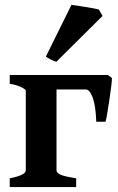

<svg xmlns="http://www.w3.org/2000/svg" viewBox="-20 -758 480 778"><path d="M407.7 -264.6H370.1Q367.7 -330.6 355.5 -363Q343.3 -395.5 327.6 -395.5H151.4L163.1 -454.1H417L433.6 -441.9Q433.6 -432.1 430.7 -407.7Q427.7 -383.3 423.3 -354Q418.9 -324.7 414.8 -299.8Q410.6 -274.9 407.7 -264.6ZM19.5 0V-35.6Q46.9 -40.5 65.7 -48.8Q84.5 -57.1 84.5 -67.4V-391.1Q84.5 -395.5 66.7 -404.5Q48.8 -413.6 19.5 -418.5V-454.1H263.2V-423.8Q209 -416.5 209 -409.7V-67.4Q209 -58.1 224.6 -50.5Q240.2 -43 288.6 -35.6V0ZM208.5 -507.8Q199.7 -509.3 185.5 -516.8Q171.4 -524.4 166 -528.8L269.5 -738.3Q274.9 -737.8 290.5 -735.4Q306.2 -732.9 325 -730Q343.8 -727.1 359.4 -724.1Q375 -721.2 380.4 -719.7L395.5 -693.4Z"/></svg>

Font: Gentium Plus
Style: Bold
Weight: 700
Designer: Victor Gaultney, Annie Olsen, Iska Routamaa, Becca Hirsbrunner
Foundry: SIL International
Version: Version 6.101